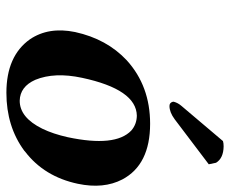

<svg xmlns="http://www.w3.org/2000/svg" viewBox="-80 -636 726 606"><g transform="rotate(90 283.0 -333.0)"><path d="M425.3 -673.8Q432.1 -675.8 441.9 -675.8Q479.5 -675.3 493.7 -651.9L498.5 -628.9L356 -521Q334 -504.9 314.5 -504.9Q304.2 -504.9 301.3 -515.1Q300.8 -517.6 301.3 -519Q304.7 -531.7 314.5 -543ZM345.2 -401.9Q262.2 -400.4 225.6 -229Q207 -142.1 231.9 -81.5Q253.4 -33.2 297.9 -32.2Q351.1 -32.2 386.2 -103.5Q402.8 -137.7 413.1 -184.1Q444.8 -334 392.1 -384.3Q372.6 -401.4 345.2 -401.9ZM81.1 -207Q103 -307.1 170.4 -370.1Q251.5 -443.8 370.6 -443.8Q500 -443.8 546.4 -356Q577.1 -296.9 560.1 -215.8Q537.6 -109.4 458 -48.8Q456.5 -47.9 456.1 -46.9Q379.4 9.8 272.9 9.8Q156.7 9.8 104 -64.5Q64 -123.5 81.1 -207Z"/></g></svg>

Font: Linux Libertine Slanted O
Style: Bold Slanted
Weight: 700
Designer: Philipp H. Poll
Foundry: Philipp H. Poll
Version: Version 5.0.0